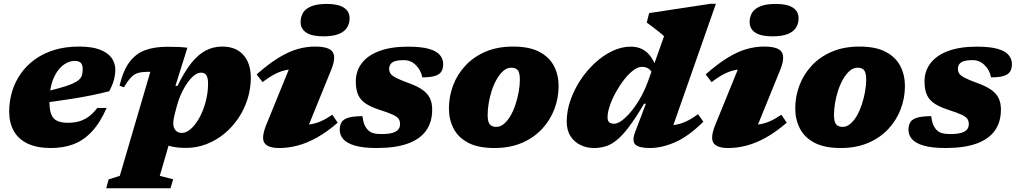

<svg xmlns="http://www.w3.org/2000/svg" viewBox="-20 -759 5312 1004"><path d="M371.5 -440.5Q352 -440.5 333 -432Q314 -423.5 297 -406.5Q280 -389.5 266.8 -364Q253.5 -338.5 246 -304.2Q238.5 -270 238.5 -226.5Q238.5 -165.5 259.8 -141.2Q281 -117 336.5 -117Q367.5 -117 393.8 -124.5Q420 -132 443.5 -149Q467 -166 488.5 -194.5H537.5Q503 -116 459.5 -70Q416 -24 363.2 -4.5Q310.5 15 246.5 15Q173.5 15 125 -8Q76.5 -31 52.2 -73.8Q28 -116.5 28 -175Q28 -229 43 -279.5Q58 -330 87.8 -372.8Q117.5 -415.5 161.8 -447.8Q206 -480 264 -497.8Q322 -515.5 393.5 -515.5Q461.5 -515.5 503 -499.2Q544.5 -483 563.8 -455.8Q583 -428.5 583 -394.5Q583 -368.5 575.5 -340.8Q568 -313 551 -282Q507 -270.5 460 -261Q413 -251.5 365.2 -243.8Q317.5 -236 270.2 -229.5Q223 -223 178 -218.5L181 -270Q246 -286 288.5 -297.8Q331 -309.5 356 -320.2Q381 -331 393.2 -342.2Q405.5 -353.5 409 -367.2Q412.5 -381 412.5 -399Q412.5 -412.5 408.2 -421.8Q404 -431 395 -435.8Q386 -440.5 371.5 -440.5Z M894 -164Q889.5 -146 887.8 -135Q886 -124 886 -115.5Q886 -91 898 -77.5Q910 -64 931 -64Q950 -64 969.5 -78.2Q989 -92.5 1006.8 -117.8Q1024.5 -143 1038.2 -175.8Q1052 -208.5 1060 -246Q1068 -283.5 1068 -322Q1068 -351 1059.5 -365Q1051 -379 1031.5 -379Q1017.5 -379 1002.8 -369.8Q988 -360.5 973.8 -343.8Q959.5 -327 946.8 -305.5Q934 -284 923.5 -259.2Q913 -234.5 906 -209ZM784 -75H884L815.5 160.5L885.5 178.5L871.5 225.5H535.5L548 179L606.5 160.5L766 -383Q763 -383.5 761 -383.5Q759 -383.5 756 -383.5Q725 -383.5 704.5 -378.2Q684 -373 667 -356Q650 -339 628 -302.5L605 -311Q624 -390.5 657.2 -434.8Q690.5 -479 739.5 -496.8Q788.5 -514.5 854 -514.5Q888.5 -514.5 910.8 -513.5Q933 -512.5 960 -509.5L897.5 -310.5L908 -309.5Q943.5 -382.5 979.2 -427.8Q1015 -473 1054.8 -494.2Q1094.5 -515.5 1142 -515.5Q1214 -515.5 1252.8 -471.5Q1291.5 -427.5 1291.5 -352.5Q1291.5 -295.5 1274.5 -241.2Q1257.5 -187 1226.2 -140.8Q1195 -94.5 1152.5 -59.5Q1110 -24.5 1058.8 -5Q1007.5 14.5 951 14.5Q880.5 14.5 835.8 -7.5Q791 -29.5 784 -75Z M1373.5 -109 1514.5 -455 1558.5 -397.5Q1516.5 -399.5 1484.5 -394.2Q1452.5 -389 1421.8 -373.8Q1391 -358.5 1353 -329.5L1322 -370Q1384.5 -425 1436.8 -457Q1489 -489 1535.5 -502.2Q1582 -515.5 1626 -515.5Q1704 -515.5 1720.8 -485.2Q1737.5 -455 1711 -391.5L1569.5 -43.5L1517 -106.5Q1561 -103.5 1594 -107.5Q1627 -111.5 1656.2 -124.2Q1685.5 -137 1718 -159L1746 -117.5Q1690.5 -69.5 1638.2 -40.2Q1586 -11 1536.8 2Q1487.5 15 1440.5 15Q1380 15 1362.5 -12.2Q1345 -39.5 1373.5 -109ZM1552 -644Q1552 -671.5 1565 -692.8Q1578 -714 1608.2 -726.2Q1638.5 -738.5 1689 -738.5Q1748.5 -738.5 1778.2 -719Q1808 -699.5 1808 -663.5Q1808 -636 1794.8 -614.8Q1781.5 -593.5 1751.5 -581.2Q1721.5 -569 1670.5 -569Q1611 -569 1581.5 -588.5Q1552 -608 1552 -644Z M1875.5 -151.5Q1878 -129 1883.5 -112.8Q1889 -96.5 1901 -82.5Q1913.5 -68 1931 -63Q1948.5 -58 1974 -58Q2010 -58 2031.2 -64Q2052.5 -70 2062.2 -81.5Q2072 -93 2072 -109.5Q2072 -126 2064.8 -137Q2057.5 -148 2035 -158.8Q2012.5 -169.5 1967 -184Q1922 -198.5 1894 -216.5Q1866 -234.5 1853.2 -262.2Q1840.5 -290 1840.5 -333Q1840.5 -387.5 1871.8 -428.5Q1903 -469.5 1963.8 -492.2Q2024.5 -515 2113 -515Q2182.5 -515 2222.8 -503.5Q2263 -492 2280.2 -471.2Q2297.5 -450.5 2297.5 -424Q2297.5 -400.5 2288 -385Q2278.5 -369.5 2254.8 -362Q2231 -354.5 2188.5 -354.5Q2184 -375.5 2175.5 -391Q2167 -406.5 2154 -419Q2141 -432 2125.5 -438.2Q2110 -444.5 2091.5 -444.5Q2048.5 -444.5 2031.8 -432.8Q2015 -421 2015 -399.5Q2015 -385.5 2021.8 -374.8Q2028.5 -364 2050.2 -352.5Q2072 -341 2116 -325Q2161 -309 2188 -290.2Q2215 -271.5 2227.5 -246.5Q2240 -221.5 2240 -186Q2240 -120.5 2208 -75.8Q2176 -31 2111.8 -8Q2047.5 15 1950.5 15Q1879 15 1836.2 2.5Q1793.5 -10 1775 -31.5Q1756.5 -53 1756.5 -80.5Q1756.5 -105 1766.8 -120.8Q1777 -136.5 1803 -144Q1829 -151.5 1875.5 -151.5Z M2663.5 -515.5Q2748 -515.5 2800.2 -488Q2852.5 -460.5 2876.8 -413.8Q2901 -367 2901 -309Q2901 -246.5 2879 -188.5Q2857 -130.5 2814.5 -84.8Q2772 -39 2709.5 -12Q2647 15 2565 15Q2480.5 15 2428.2 -12.5Q2376 -40 2351.8 -87Q2327.5 -134 2327.5 -191.5Q2327.5 -254 2349.2 -312Q2371 -370 2413.8 -416Q2456.5 -462 2519.2 -488.8Q2582 -515.5 2663.5 -515.5ZM2575 -95.5Q2596.5 -95.5 2615.5 -111.5Q2634.5 -127.5 2649.8 -154Q2665 -180.5 2675.8 -213.2Q2686.5 -246 2692.5 -279.5Q2698.5 -313 2698.5 -342Q2698.5 -378 2687.8 -391.5Q2677 -405 2653.5 -405Q2631.5 -405 2612.8 -389Q2594 -373 2578.5 -346.5Q2563 -320 2552.2 -287.5Q2541.5 -255 2535.8 -221.5Q2530 -188 2530 -158.5Q2530 -122.5 2541 -109Q2552 -95.5 2575 -95.5Z M3401 -354.5Q3389 -387 3373.8 -398.2Q3358.5 -409.5 3337 -409.5Q3315.5 -409.5 3291 -390.8Q3266.5 -372 3243 -341.8Q3219.5 -311.5 3200 -276Q3180.5 -240.5 3168.8 -206Q3157 -171.5 3157 -145Q3157 -127.5 3165.5 -119.8Q3174 -112 3191.5 -112Q3206.5 -112 3225 -124Q3243.5 -136 3263.8 -157.2Q3284 -178.5 3303.2 -206.2Q3322.5 -234 3338.8 -265.5Q3355 -297 3367 -329.5L3452.5 -569.5Q3444 -578 3427.5 -591.2Q3411 -604.5 3393.2 -618Q3375.5 -631.5 3362 -641L3374.5 -690.5L3694 -739H3723.5L3477.5 -37.5L3437 -101.5Q3476.5 -101 3507.5 -105.8Q3538.5 -110.5 3567.5 -123.8Q3596.5 -137 3630 -162L3658 -122.5Q3580.5 -46 3510.8 -15.5Q3441 15 3378.5 15Q3321.5 15 3302.2 -3.2Q3283 -21.5 3302 -70.5L3357.5 -216.5H3348Q3304 -142 3269.2 -96Q3234.5 -50 3204.8 -26Q3175 -2 3146 6.5Q3117 15 3085 15Q3049 15 3016.8 0Q2984.5 -15 2964 -45.8Q2943.5 -76.5 2943.5 -124Q2943.5 -178 2962.5 -233.5Q2981.5 -289 3014.5 -339.2Q3047.5 -389.5 3090.5 -429.2Q3133.5 -469 3181.5 -492Q3229.5 -515 3278 -515Q3331 -515 3365 -483.2Q3399 -451.5 3419.5 -383.5Z M3721.5 -109 3862.5 -455 3906.5 -397.5Q3864.5 -399.5 3832.5 -394.2Q3800.5 -389 3769.8 -373.8Q3739 -358.5 3701 -329.5L3670 -370Q3732.5 -425 3784.8 -457Q3837 -489 3883.5 -502.2Q3930 -515.5 3974 -515.5Q4052 -515.5 4068.8 -485.2Q4085.5 -455 4059 -391.5L3917.5 -43.5L3865 -106.5Q3909 -103.5 3942 -107.5Q3975 -111.5 4004.2 -124.2Q4033.5 -137 4066 -159L4094 -117.5Q4038.5 -69.5 3986.2 -40.2Q3934 -11 3884.8 2Q3835.5 15 3788.5 15Q3728 15 3710.5 -12.2Q3693 -39.5 3721.5 -109ZM3900 -644Q3900 -671.5 3913 -692.8Q3926 -714 3956.2 -726.2Q3986.5 -738.5 4037 -738.5Q4096.5 -738.5 4126.2 -719Q4156 -699.5 4156 -663.5Q4156 -636 4142.8 -614.8Q4129.5 -593.5 4099.5 -581.2Q4069.5 -569 4018.5 -569Q3959 -569 3929.5 -588.5Q3900 -608 3900 -644Z M4474.5 -515.5Q4559 -515.5 4611.2 -488Q4663.5 -460.5 4687.8 -413.8Q4712 -367 4712 -309Q4712 -246.5 4690 -188.5Q4668 -130.5 4625.5 -84.8Q4583 -39 4520.5 -12Q4458 15 4376 15Q4291.5 15 4239.2 -12.5Q4187 -40 4162.8 -87Q4138.5 -134 4138.5 -191.5Q4138.5 -254 4160.2 -312Q4182 -370 4224.8 -416Q4267.5 -462 4330.2 -488.8Q4393 -515.5 4474.5 -515.5ZM4386 -95.5Q4407.5 -95.5 4426.5 -111.5Q4445.5 -127.5 4460.8 -154Q4476 -180.5 4486.8 -213.2Q4497.5 -246 4503.5 -279.5Q4509.5 -313 4509.5 -342Q4509.5 -378 4498.8 -391.5Q4488 -405 4464.5 -405Q4442.5 -405 4423.8 -389Q4405 -373 4389.5 -346.5Q4374 -320 4363.2 -287.5Q4352.5 -255 4346.8 -221.5Q4341 -188 4341 -158.5Q4341 -122.5 4352 -109Q4363 -95.5 4386 -95.5Z M4849.5 -151.5Q4852 -129 4857.5 -112.8Q4863 -96.5 4875 -82.5Q4887.5 -68 4905 -63Q4922.5 -58 4948 -58Q4984 -58 5005.2 -64Q5026.5 -70 5036.2 -81.5Q5046 -93 5046 -109.5Q5046 -126 5038.8 -137Q5031.5 -148 5009 -158.8Q4986.5 -169.5 4941 -184Q4896 -198.5 4868 -216.5Q4840 -234.5 4827.2 -262.2Q4814.5 -290 4814.5 -333Q4814.5 -387.5 4845.8 -428.5Q4877 -469.5 4937.8 -492.2Q4998.5 -515 5087 -515Q5156.5 -515 5196.8 -503.5Q5237 -492 5254.2 -471.2Q5271.5 -450.5 5271.5 -424Q5271.5 -400.5 5262 -385Q5252.5 -369.5 5228.8 -362Q5205 -354.5 5162.5 -354.5Q5158 -375.5 5149.5 -391Q5141 -406.5 5128 -419Q5115 -432 5099.5 -438.2Q5084 -444.5 5065.5 -444.5Q5022.5 -444.5 5005.8 -432.8Q4989 -421 4989 -399.5Q4989 -385.5 4995.8 -374.8Q5002.5 -364 5024.2 -352.5Q5046 -341 5090 -325Q5135 -309 5162 -290.2Q5189 -271.5 5201.5 -246.5Q5214 -221.5 5214 -186Q5214 -120.5 5182 -75.8Q5150 -31 5085.8 -8Q5021.5 15 4924.5 15Q4853 15 4810.2 2.5Q4767.5 -10 4749 -31.5Q4730.5 -53 4730.5 -80.5Q4730.5 -105 4740.8 -120.8Q4751 -136.5 4777 -144Q4803 -151.5 4849.5 -151.5Z"/></svg>

Font: Newsreader 9pt ExtraBold
Style: Italic
Weight: 800
Italic angle: -17°
Designer: Hugues Gentile
Foundry: Production Type
Version: Version 1.003